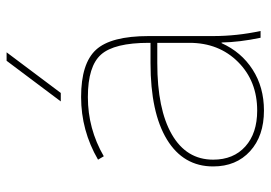

<svg xmlns="http://www.w3.org/2000/svg" viewBox="-136 -654 800 567"><g transform="rotate(-90 263.5 -370.0)"><path d="M273 -590H248L368 -750H393ZM422 -115H420Q394 -57 342 -23.5Q290 10 221 10Q146 10 101 -31Q56 -72 56 -140Q56 -228 135.5 -276.5Q215 -325 361 -325H421V-330Q421 -432 386.5 -471Q352 -510 261 -510Q167 -510 86 -463L76 -480Q162 -530 261 -530Q360 -530 400.5 -486Q441 -442 441 -330V-140Q441 -70 456 0H436Q423 -62 422 -115ZM76 -140Q76 -80 115 -45Q154 -10 221 -10Q308 -10 364.5 -66.5Q421 -123 421 -210V-305H361Q225 -305 150.5 -262Q76 -219 76 -140Z"/></g></svg>

Font: M PLUS 1p Thin
Style: Regular
Weight: 250
Version: Version 1.062